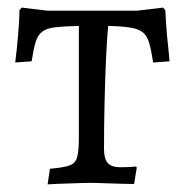

<svg xmlns="http://www.w3.org/2000/svg" viewBox="-20 -480 484 504"><path d="M105 4 111 -37Q146 -40 162 -45.5Q178 -51 182.5 -67.5Q187 -84 187 -118V-412Q148 -411 125.5 -408.5Q103 -406 91 -397Q79 -388 73.5 -369.5Q68 -351 63 -319L20 -316Q22 -333 24 -351Q26 -369 27.5 -387.5Q29 -406 30 -423Q31 -440 31 -453L37 -460L104 -452H340L408 -460L414 -453Q415 -430 417 -404.5Q419 -379 421.5 -356.5Q424 -334 425 -319L382 -316Q377 -349 371.5 -367.5Q366 -386 355 -395Q344 -404 322.5 -407.5Q301 -411 264 -412Q261 -384 258.5 -330Q256 -276 254.5 -212Q253 -148 253 -89Q253 -63 263 -52Q273 -41 295 -41Q308 -41 319.5 -41.5Q331 -42 337 -43L339 -40L332 3Q319 3 303 2.5Q287 2 271 1.5Q255 1 240.5 0.5Q226 0 216 0Q206 0 192.5 0.5Q179 1 163.5 1.5Q148 2 132.5 2.5Q117 3 105 4Z"/></svg>

Font: Alegreya
Style: Regular
Weight: 400
Designer: Juan Pablo del Peral
Foundry: Huerta Tipografica
Version: Version 2.009